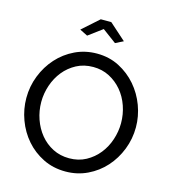

<svg xmlns="http://www.w3.org/2000/svg" viewBox="-131 -1022 1010 1132"><g transform="rotate(15 374.0 -455.5)"><path d="M242 -826 343 -916H407L508 -826L460 -802L375 -865L290 -802ZM373 5Q298 5 236.5 -25.5Q175 -56 131 -106.5Q87 -157 63 -222Q39 -287 39 -355Q39 -426 64.5 -491Q90 -556 135 -606Q180 -656 241.5 -685.5Q303 -715 375 -715Q450 -715 511 -683.5Q572 -652 616 -601Q660 -550 684 -485.5Q708 -421 708 -354Q708 -283 682.5 -218Q657 -153 612.5 -103.5Q568 -54 506.5 -24.5Q445 5 373 5ZM130 -355Q130 -301 147.5 -250.5Q165 -200 197 -161Q229 -122 274 -99Q319 -76 374 -76Q431 -76 476 -100.5Q521 -125 552.5 -164.5Q584 -204 600.5 -254Q617 -304 617 -355Q617 -409 599.5 -459.5Q582 -510 549.5 -548.5Q517 -587 472.5 -610Q428 -633 374 -633Q317 -633 272 -609Q227 -585 195.5 -546Q164 -507 147 -457Q130 -407 130 -355Z"/></g></svg>

Font: Raleway Medium Alt1
Style: Regular
Weight: 500
Designer: Matt McInerney, Pablo Impallari, Rodrigo Fuenzalida
Foundry: Matt McInerney, Pablo Impallari, Rodrigo Fuenzalida
Version: Version 3.000g; ttfautohint (v1.5) -l 8 -r 28 -G 28 -x 14 -D